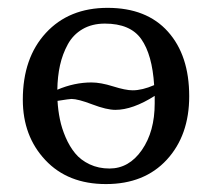

<svg xmlns="http://www.w3.org/2000/svg" viewBox="-20 -459 540 489"><path d="M38.1 -205.1Q38.1 -311.5 96.9 -375.2Q155.8 -439 253.9 -439Q353.5 -439 407.7 -378.4Q461.9 -317.9 461.9 -213.9Q461.9 -114.3 404.8 -52.2Q347.7 9.8 250 9.8Q152.8 9.8 95.5 -51.3Q38.1 -112.3 38.1 -205.1ZM374 -214.8Q317.9 -179.2 273.9 -179.2Q251.5 -179.2 215.1 -193.1Q178.7 -207 162.1 -207Q157.2 -207 126.5 -202.1Q127.9 -177.7 132.6 -155Q137.2 -132.3 147.2 -109.1Q157.2 -85.9 171.4 -68.6Q185.5 -51.3 208.3 -40.5Q231 -29.8 258.8 -29.8Q308.6 -29.8 341.3 -76.9Q374 -124 374 -195.8ZM372.6 -242.2Q367.7 -319.8 339.8 -359.4Q312 -398.9 247.1 -398.9Q214.4 -398.9 190.2 -384.8Q166 -370.6 152.6 -345.9Q139.2 -321.3 132.8 -292.7Q126.5 -264.2 126 -230.5Q169.4 -249 212.9 -249Q236.3 -249 268.1 -239Q299.8 -229 317.9 -229Q342.3 -229 372.6 -242.2Z"/></svg>

Font: Linux Biolinum G
Style: Regular
Weight: 400
Designer: Philipp H. Poll
Foundry: Philipp H. Poll
Version: Version 1.1.0 ; ttfautohint (v1.6)